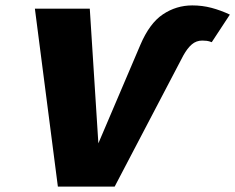

<svg xmlns="http://www.w3.org/2000/svg" viewBox="-20 -690 870 710"><path d="M194 0 109 -658H312L350 -62H302L499 -524Q533 -604 582.5 -637Q632 -670 691 -670Q728 -670 762 -661Q796 -652 830 -636L763 -534Q753 -538 744.5 -539Q736 -540 728 -540Q706 -540 689.5 -526Q673 -512 658 -485L404 0Z"/></svg>

Font: Ysabeau Black
Style: Italic
Weight: 900
Italic angle: -12°
Version: Version 2.000;gftools[0.9.27.dev2+g8671c4b]